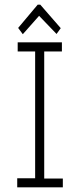

<svg xmlns="http://www.w3.org/2000/svg" viewBox="-20 -805 353 825"><path d="M54 0V-39H131V-584H56V-623H246V-584H170V-38H250V0ZM78 -658 58 -685 142 -785H153L241 -684L223 -659L148 -737Z"/></svg>

Font: Inconsolata ExtraCondensed Light
Style: Regular
Weight: 300
Width: 2
Monospace: yes
Designer: Raph Levien, Cyreal, Brenton Simpson
Foundry: Raph Levien, Cyreal, Google
Version: Version 3.100; ttfautohint (v1.8.4.7-5d5b)